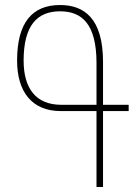

<svg xmlns="http://www.w3.org/2000/svg" viewBox="-20 -744 544 764"><path d="M390 0V-302H492V-327H390V-497C390 -672 314 -724 219 -724C109 -724 48 -655 48 -503C48 -380 106 -302 222 -302H364V0ZM224 -327C123 -327 74 -392 74 -503C74 -643 128 -699 219 -699C304 -699 364 -651 364 -493V-327Z"/></svg>

Font: Noto Sans Armenian ExtraCondensed Thin
Style: Regular
Weight: 100
Width: 2
Designer: Monotype Design Team
Foundry: Monotype Imaging Inc.
Version: Version 2.008